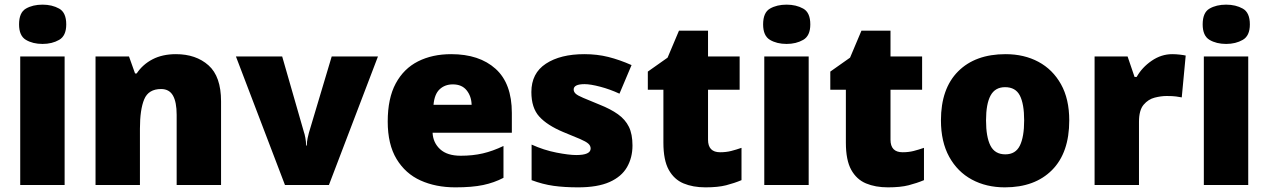

<svg xmlns="http://www.w3.org/2000/svg" viewBox="-20 -796 5457 826"><path d="M163 -776Q204 -776 234.5 -759Q265 -742 265 -691Q265 -642 234.5 -624.5Q204 -607 163 -607Q121 -607 91.5 -624.5Q62 -642 62 -691Q62 -742 91.5 -759Q121 -776 163 -776ZM258 -553V0H67V-553Z M737 -563Q823 -563 877 -515Q931 -467 931 -360V0H740V-302Q740 -357 724 -385Q708 -413 673 -413Q619 -413 600.5 -369Q582 -325 582 -242V0H391V-553H535L561 -480H568Q594 -519 636.5 -541Q679 -563 737 -563Z M1206 0 995 -553H1194L1288 -226Q1290 -222 1293.5 -204Q1297 -186 1297 -170H1300Q1300 -187 1303.5 -202Q1307 -217 1309 -225L1407 -553H1606L1395 0Z M1921 -563Q2042 -563 2112 -500Q2182 -437 2182 -310V-225H1841Q1843 -182 1873.5 -154Q1904 -126 1962 -126Q2014 -126 2057 -136Q2100 -146 2146 -168V-31Q2106 -10 2058.5 0Q2011 10 1939 10Q1855 10 1789.5 -19.5Q1724 -49 1686 -112Q1648 -175 1648 -273Q1648 -373 1682.5 -437Q1717 -501 1778.5 -532Q1840 -563 1921 -563ZM1928 -433Q1894 -433 1871.5 -412Q1849 -391 1845 -345H2009Q2008 -382 1987.5 -407.5Q1967 -433 1928 -433Z M2701 -170Q2701 -118 2677.5 -77Q2654 -36 2602.5 -13Q2551 10 2467 10Q2408 10 2361.5 3.5Q2315 -3 2267 -21V-174Q2320 -150 2374 -139.5Q2428 -129 2459 -129Q2521 -129 2521 -157Q2521 -169 2511 -178Q2501 -187 2475.5 -198Q2450 -209 2403 -228Q2334 -257 2300 -294.5Q2266 -332 2266 -400Q2266 -481 2328.5 -522Q2391 -563 2494 -563Q2549 -563 2597 -551Q2645 -539 2697 -516L2645 -393Q2604 -412 2562 -423Q2520 -434 2495 -434Q2448 -434 2448 -411Q2448 -401 2456.5 -393Q2465 -385 2489 -375Q2513 -365 2559 -346Q2607 -327 2638.5 -304.5Q2670 -282 2685.5 -250.5Q2701 -219 2701 -170Z M3078 -141Q3104 -141 3125.5 -146.5Q3147 -152 3170 -160V-21Q3139 -8 3104 1Q3069 10 3015 10Q2961 10 2920.5 -7Q2880 -24 2857 -65.5Q2834 -107 2834 -182V-410H2767V-488L2852 -548L2901 -664H3026V-553H3162V-410H3026V-195Q3026 -141 3078 -141Z M3364 -776Q3405 -776 3435.5 -759Q3466 -742 3466 -691Q3466 -642 3435.5 -624.5Q3405 -607 3364 -607Q3322 -607 3292.5 -624.5Q3263 -642 3263 -691Q3263 -742 3292.5 -759Q3322 -776 3364 -776ZM3459 -553V0H3268V-553Z M3863 -141Q3889 -141 3910.5 -146.5Q3932 -152 3955 -160V-21Q3924 -8 3889 1Q3854 10 3800 10Q3746 10 3705.5 -7Q3665 -24 3642 -65.5Q3619 -107 3619 -182V-410H3552V-488L3637 -548L3686 -664H3811V-553H3947V-410H3811V-195Q3811 -141 3863 -141Z M4580 -278Q4580 -139 4506 -64.5Q4432 10 4303 10Q4223 10 4161 -23.5Q4099 -57 4063.5 -121.5Q4028 -186 4028 -278Q4028 -415 4102 -489Q4176 -563 4306 -563Q4386 -563 4447.5 -530Q4509 -497 4544.5 -433.5Q4580 -370 4580 -278ZM4222 -278Q4222 -207 4241 -169.5Q4260 -132 4305 -132Q4349 -132 4367.5 -169.5Q4386 -207 4386 -278Q4386 -349 4367.5 -385Q4349 -421 4304 -421Q4261 -421 4241.5 -385Q4222 -349 4222 -278Z M5023 -563Q5039 -563 5056 -561Q5073 -559 5081 -557L5064 -377Q5054 -379 5039.5 -381Q5025 -383 4999 -383Q4975 -383 4947.5 -376Q4920 -369 4900 -345.5Q4880 -322 4880 -272V0H4689V-553H4831L4861 -465H4870Q4893 -506 4934.5 -534.5Q4976 -563 5023 -563Z M5255 -776Q5296 -776 5326.5 -759Q5357 -742 5357 -691Q5357 -642 5326.5 -624.5Q5296 -607 5255 -607Q5213 -607 5183.5 -624.5Q5154 -642 5154 -691Q5154 -742 5183.5 -759Q5213 -776 5255 -776ZM5350 -553V0H5159V-553Z"/></svg>

Font: Noto Sans Telugu Black
Style: Regular
Weight: 900
Designer: Jelle Bosma - Monotype Design Team
Foundry: Monotype Imaging Inc.
Version: Version 2.005; ttfautohint (v1.8.4.7-5d5b)